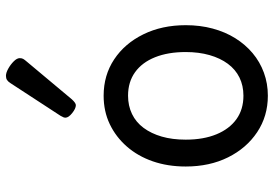

<svg xmlns="http://www.w3.org/2000/svg" viewBox="-154 -724 898 629"><g transform="rotate(-90 294.5 -410.0)"><path d="M295 19Q228 19 175.5 -16Q123 -51 93 -111.5Q63 -172 63 -250Q63 -309 80 -358Q97 -407 128.5 -443Q160 -479 202 -499Q244 -519 295 -519Q362 -519 414 -484.5Q466 -450 496 -389Q526 -328 526 -250Q526 -203 515 -162Q504 -121 483.5 -88Q463 -55 434.5 -31Q406 -7 370.5 6Q335 19 295 19ZM295 -61Q328 -61 354.5 -74Q381 -87 399.5 -112Q418 -137 428 -172Q438 -207 438 -250Q438 -308 421 -350.5Q404 -393 372 -416Q340 -439 295 -439Q262 -439 235 -426Q208 -413 189.5 -388Q171 -363 161 -328.5Q151 -294 151 -250Q151 -192 168.5 -149.5Q186 -107 218 -84Q250 -61 295 -61ZM264 -610Q253 -610 238 -622Q223 -634 223 -644Q223 -647 224 -650Q225 -653 229 -660L336 -824Q341 -832 346.5 -835.5Q352 -839 360 -839Q370 -839 383.5 -831.5Q397 -824 407.5 -813.5Q418 -803 418 -794Q418 -787 415.5 -782.5Q413 -778 406 -770L283 -623Q271 -610 264 -610Z"/></g></svg>

Font: Playwrite US Modern
Style: Regular
Weight: 400
Designer: Veronika Burian, José Scaglione
Foundry: TypeTogether
Version: Version 1.002